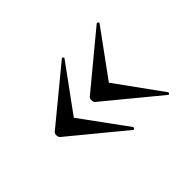

<svg xmlns="http://www.w3.org/2000/svg" viewBox="-75 -506 612 612"><g transform="rotate(-45 231.0 -200.0)"><path d="M238 -40 57 -189Q53 -194 53 -201Q53 -208 57 -212L238 -361Q240 -364 243.5 -361Q247 -358 245 -356L132 -201L245 -46Q246 -44 243 -40.5Q240 -37 238 -40ZM396 -40 215 -189Q211 -194 211 -201Q211 -208 215 -212L395 -361Q398 -364 401.5 -361Q405 -358 403 -356L290 -201L402 -46Q404 -44 400.5 -40.5Q397 -37 396 -40Z"/></g></svg>

Font: Cormorant Garamond Light Medium
Style: Regular
Weight: 500
Version: Version 4.001